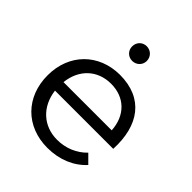

<svg xmlns="http://www.w3.org/2000/svg" viewBox="-202 -860 991 991"><g transform="rotate(45 294.0 -364.0)"><path d="M297 -624C327 -624 351 -647 351 -677C351 -708 327 -731 297 -731C267 -731 244 -708 244 -677C244 -647 267 -624 297 -624ZM303 -529C150 -528 41 -420 41 -263C41 -106 148 3 305 3C393 3 467 -29 517 -84L472 -129C431 -86 374 -62 311 -62C210 -62 137 -130 124 -234H549C558 -412 476 -529 303 -529ZM124 -296C135 -398 205 -464 304 -464C404 -464 470 -398 476 -296Z"/></g></svg>

Font: Juman Normal
Style: Regular
Weight: 300
Designer: Bandar Raffah (Arabic) Julieta Ulanovsky (Latin)
Foundry: Caramella
Version: Version 5.022;PS 005.022;hotconv 1.0.88;makeotf.lib2.5.64775